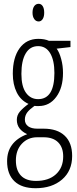

<svg xmlns="http://www.w3.org/2000/svg" viewBox="-20 -743 402 1003"><path d="M149.9 -676.8Q149.9 -698.2 158.7 -710.9Q167.5 -723.1 182.1 -723.1Q195.3 -723.1 203.1 -710.9Q210.9 -698.7 210.9 -676.8Q210.9 -655.8 203.1 -643.6Q194.8 -630.9 182.1 -630.9Q167.5 -630.9 158.7 -643.6Q149.9 -656.2 149.9 -676.8ZM91.8 -356.9Q91.8 -291.5 115.7 -258.3Q139.6 -225.1 179.2 -225.1Q264.2 -225.1 264.2 -361.8Q264.2 -427.7 242.2 -464.8Q220.2 -502 179.2 -502Q136.7 -502 114.3 -463.9Q91.8 -426.3 91.8 -356.9ZM63 95.2Q63 146 88.9 173.8Q115.2 202.1 168 202.1Q233.9 202.1 271.5 168Q310.1 133.3 310.1 74.2Q310.1 26.9 283.7 0.5Q257.3 -25.9 208 -25.9H173.8Q126 -25.9 94.2 7.8Q63 41 63 95.2ZM348.1 -529.8V-497.1L275.9 -488.8Q290 -470.7 299.8 -434.1Q309.1 -399.9 309.1 -361.8Q309.1 -284.2 273.9 -236.8Q238.8 -189 182.1 -189H170.4L160.2 -189.9Q134.8 -171.9 123 -156.7Q109.9 -139.6 109.9 -118.2Q109.9 -95.7 127.4 -83Q144.5 -70.8 174.8 -70.8H208Q279.3 -70.8 317.9 -34.2Q356.9 2.4 356.9 71.8Q356.9 149.4 304.2 194.8Q251.5 240.2 166 240.2Q93.8 240.2 55.7 204.1Q17.1 167.5 17.1 99.1Q17.1 48.8 42.5 14.2Q68.8 -22 122.1 -42Q96.7 -53.7 82.5 -71.8Q67.9 -90.8 67.9 -117.2Q67.9 -141.1 83.5 -159.7Q100.1 -179.2 128.9 -200.2Q87.9 -218.8 67.4 -260.3Q46.9 -301.8 46.9 -357.9Q46.9 -442.4 82.5 -491.2Q118.2 -540 180.2 -540Q212.9 -540 235.8 -529.8Z"/></svg>

Font: Germano
Style: Regular
Weight: 300
Width: 3
Foundry: Ascender Corporation
Version: Version 1.10; ttfautohint (v1.5)